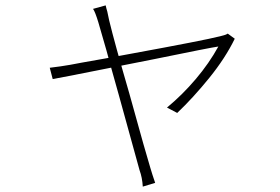

<svg xmlns="http://www.w3.org/2000/svg" viewBox="-20 -614 1040 714"><path d="M379 -571 386 -538Q406 -455 461 -266Q526 -31 539 10L547 36L557 66L511 80Q509 46 499 19L422 -260Q392 -366 376 -426Q348 -524 346 -530Q334 -570 326 -581L373 -594Q375 -584 379 -571ZM639 -194 601 -214Q658 -261 708 -320Q758 -379 792 -441Q763 -437 553 -394L265 -337Q267 -337 176 -320L165 -362Q207 -367 241 -373Q260 -377 374 -397L466 -414Q739 -464 798 -479L813 -483Q821 -485 827 -489L853 -470Q818 -398 758 -324Q698 -250 639 -194Z"/></svg>

Font: Merged Yaku Han JP ExtraLight
Style: Regular
Weight: 250
Designer: Ryoko NISHIZUKA 西塚涼子 (kana, bopomofo & ideographs); Paul D. Hunt (Latin, Greek & Cyrillic); Sandoll Communications 산돌커뮤니
Foundry: Adobe
Version: Version 2.004